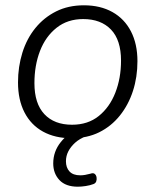

<svg xmlns="http://www.w3.org/2000/svg" viewBox="-20 -514 587 725"><path d="M250 8Q188 8 142.5 -17Q97 -42 72.5 -89.5Q48 -137 48 -203Q48 -262 64.5 -315Q81 -368 113.5 -408Q146 -448 192 -471Q238 -494 297 -494Q359 -494 404.5 -468.5Q450 -443 474.5 -395.5Q499 -348 499 -283Q499 -223 482 -170.5Q465 -118 432.5 -77.5Q400 -37 354.5 -14.5Q309 8 250 8ZM252 -43Q312 -43 353 -76Q394 -109 415.5 -164Q437 -219 437 -285Q437 -363 399 -402.5Q361 -442 294 -442Q235 -442 193.5 -409Q152 -376 131 -321.5Q110 -267 110 -200Q110 -123 147.5 -83Q185 -43 252 -43ZM274 191Q228 191 204.5 166Q181 141 181 103Q181 58 209.5 22.5Q238 -13 284 -34L306 0Q280 10 263.5 25Q247 40 238 57.5Q229 75 229 95Q229 119 242.5 133.5Q256 148 283 148Q292 148 301 146.5Q310 145 321 142Q332 138 337.5 142.5Q343 147 344.5 155Q346 163 343.5 170.5Q341 178 333 181Q320 186 303.5 188.5Q287 191 274 191Z"/></svg>

Font: Nunito ExtraLight Light
Style: Italic
Weight: 300
Italic angle: -9°
Version: Version 3.602